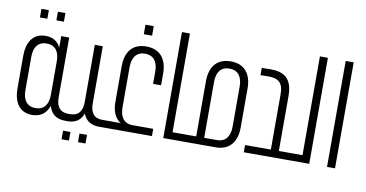

<svg xmlns="http://www.w3.org/2000/svg" viewBox="-78 -920 2392 1254"><g transform="rotate(10 1117.5 -293.0)"><path d="M108 -693V-636H157V-693ZM217 -693V-636H267V-693ZM167 -524C82 -524 44 -461 44 -369V-155C44 -64 82 0 167 0C227 0 262 -32 278 -80C292 -30 326 0 386 0H407C410 0 411 -2 411 -4V-44C411 -47 410 -48 407 -48H401C344 -48 319 -82 319 -143V-540H266V-464C249 -500 217 -524 167 -524ZM266 -374V-150C266 -90 241 -48 182 -48C122 -48 97 -90 97 -151V-372C97 -434 122 -476 182 -476C241 -476 266 -434 266 -374Z M403 -48C402 -48 400 -47 400 -45V-3C400 -1 402 0 404 0C489 0 515 -65 515 -129L506 -69C522 -25 557 0 612 0H633C635 0 637 -1 637 -3V-45C637 -47 635 -48 633 -48H625C569 -48 545 -83 545 -143V-522H492V-143C492 -82 467 -48 410 -48ZM385 66V123H434V66ZM494 66V123H544V66Z M795 -709V-646H850V-709ZM826 -570C732 -570 689 -507 689 -415V-179C689 -121 706 -73 747 -48H630C628 -48 627 -47 627 -45V-3C627 -1 628 0 630 0H963V-48H826C767 -48 741 -90 741 -152V-418C741 -480 767 -522 826 -522C886 -522 911 -480 911 -418V-337H964V-415C964 -507 920 -570 826 -570Z M1182 -44C1182 -47 1180 -48 1177 -48H1091V-703H1038V0H1177C1180 0 1182 -2 1182 -5Z M1386 -570C1292 -570 1248 -507 1248 -415V-48H1175C1173 -48 1172 -47 1172 -45V-3C1172 -1 1173 0 1175 0H1386C1480 0 1524 -64 1524 -155V-415C1524 -507 1480 -570 1386 -570ZM1301 -48V-418C1301 -480 1326 -522 1386 -522C1445 -522 1471 -480 1471 -418V-152C1471 -90 1445 -48 1386 -48Z M1869 0C1871 0 1872 -1 1872 -3V-45C1872 -47 1871 -48 1869 -48H1796V-412C1796 -530 1739 -564 1652 -564C1638 -564 1615 -564 1592 -563V-515C1603 -515 1630 -516 1642 -516C1709 -516 1743 -494 1743 -415V-48H1572V0Z M1953 -703V-48H1867C1864 -48 1862 -47 1862 -44V-5C1862 -2 1864 0 1867 0H2006V-703Z M2124 -703V0H2177V-703Z"/></g></svg>

Font: Modon Arabic
Style: Regular
Weight: 400
Designer: Ahmedzaza
Foundry: Ahmedzaza
Version: Version 2.010